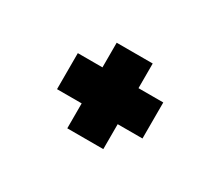

<svg xmlns="http://www.w3.org/2000/svg" viewBox="-66 -674 662 577"><g transform="rotate(30 265.0 -385.5)"><path d="M116.5 -323.5V-448.5H413V-323.5ZM202 -237V-534H327V-237Z"/></g></svg>

Font: Bodoni Moda 18pt
Style: Bold
Weight: 700
Designer: Owen Earl
Foundry: indestructible type
Version: Version 2.004